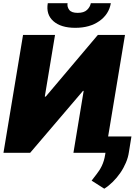

<svg xmlns="http://www.w3.org/2000/svg" viewBox="-20 -943 831 1185"><path d="M122.2 -727.3H319.6L256.4 -346.6H262.1L583.8 -727.3H751.4L647.4 -100.9H791.2L775.6 -4.3Q771 28.4 756.9 61.4Q742.9 94.5 722.3 124.3Q701.7 154.1 676.3 179.3Q650.9 204.5 623.6 221.6L545.5 171.9Q552.6 162.3 560.4 152.3Q568.2 142.4 576.3 131.7Q584.5 121.1 592.7 108.7Q600.9 96.2 608 81.5Q615.1 66.8 620.6 49Q626.1 31.2 629.3 9.9L632.1 -8.9L630.7 0H433.2L496.4 -382.1H492.2L166.2 0H1.4ZM274.9 -923.3H397Q393.1 -901.3 407 -882.5Q420.5 -863.6 459.5 -863.6Q497.9 -863.6 517 -881.7Q536.2 -899.9 540.5 -923.3H664.1Q652.3 -854.4 593 -812.9Q534.1 -771.3 444.6 -771.3Q355.5 -771.3 308.9 -812.9Q263.1 -854 274.9 -923.3Z"/></svg>

Font: Inter P Black
Style: Italic
Weight: 900
Italic angle: -9.40001°
Designer: Rasmus Andersson
Foundry: rsms
Version: Version 3.018;git-588b23468